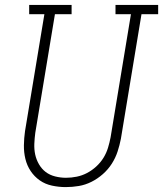

<svg xmlns="http://www.w3.org/2000/svg" viewBox="-20 -755 665 783"><path d="M248 8Q220 8 192 2Q164 -4 142 -19.5Q120 -35 105 -57.5Q90 -80 83.5 -107Q77 -134 77.5 -163Q78 -192 82 -220L161 -697H99V-735H272V-697H204L124 -214Q121 -192 120 -169Q119 -146 123.5 -125Q128 -104 139 -85Q150 -66 166.5 -53.5Q183 -41 205 -35.5Q227 -30 249 -30Q271 -30 293 -34.5Q315 -39 335 -49.5Q355 -60 372.5 -76Q390 -92 402 -111.5Q414 -131 420.5 -152.5Q427 -174 431 -195L514 -697H451V-735H625V-697H557L473 -189Q468 -163 459.5 -137Q451 -111 436 -87.5Q421 -64 399.5 -45Q378 -26 353 -13.5Q328 -1 301.5 3.5Q275 8 248 8Z"/></svg>

Font: Iosevka Etoile XLtObl
Style: Regular
Weight: 200
Italic angle: -9°
Designer: Belleve Invis
Foundry: Belleve Invis
Version: Version 15.5.2; ttfautohint (v1.8.4)